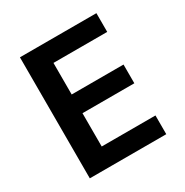

<svg xmlns="http://www.w3.org/2000/svg" viewBox="-162 -829 923 959"><g transform="rotate(-30 300.0 -349.0)"><path d="M83 0V-698H524V-590H214V-408H513V-300H214V-108H524V0Z"/></g></svg>

Font: IBM Plex Mono SemiBold
Style: Regular
Weight: 600
Monospace: yes
Designer: Mike Abbink, Paul van der Laan, Pieter van Rosmalen
Foundry: Bold Monday
Version: Version 2.3